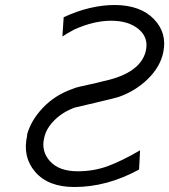

<svg xmlns="http://www.w3.org/2000/svg" viewBox="-20 -731 678 769"><path d="M89 -189Q88 -189 88 -190Q103 -248 152 -299.5Q201 -351 271 -375L284 -380Q294 -383 331 -391Q368 -399 395 -406Q543 -438 564 -527Q576 -580 535.5 -614Q495 -648 425 -648Q356 -648 278 -613Q266 -607 251 -598L230 -585L235 -662Q340 -711 441 -711Q543 -710 596.5 -654.5Q650 -599 634 -522Q622 -463 571.5 -414Q521 -365 453 -342Q440 -338 360 -319Q280 -300 279 -300Q232 -283 198.5 -250Q165 -217 157 -179Q144 -125 180.5 -85Q217 -45 291 -45Q357 -45 414 -66.5Q471 -88 541 -129L537 -52Q409 18 278 18Q173 18 121 -42.5Q69 -103 89 -189Z"/></svg>

Font: Coval
Style: ExtraLight Italic
Weight: 200
Foundry: Context Ltd
Version: Version 001.000